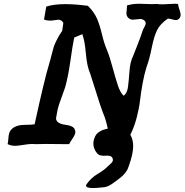

<svg xmlns="http://www.w3.org/2000/svg" viewBox="-20 -750 960 999"><path d="M919.9 -672.9Q919.9 -662.1 912.6 -653.8Q905.3 -645.5 894.5 -645.5Q888.7 -645.5 875 -649.4Q861.3 -653.3 853.5 -653.3Q813.5 -626 797.4 -593.3Q781.2 -560.5 769.5 -501.5Q757.8 -442.4 742.2 -400.4Q730.5 -363.3 721.7 -314.5Q712.9 -265.6 708.5 -226.6Q704.1 -187.5 691.4 -138.7Q678.7 -89.8 658.2 -48.8Q672.9 -23.4 672.9 10.7Q672.9 50.8 650.4 113.3Q647.5 122.1 644 129.9Q640.6 137.7 634.8 145Q628.9 152.3 625.5 156.7Q622.1 161.1 613.3 168.5Q604.5 175.8 601.6 178.2Q598.6 180.7 586.9 189.5Q575.2 198.2 572.3 200.2Q544.9 220.7 525.4 223.6Q512.7 224.6 505.9 225.6Q499 226.6 486.3 227.5Q473.6 228.5 464.8 228.5Q427.7 228.5 427.7 215.8Q427.7 211.9 431.6 207Q453.1 175.8 488.3 154.8Q523.4 133.8 538.1 118.2Q542 114.3 547.9 108.9Q553.7 103.5 557.6 100.1Q561.5 96.7 564.5 91.8Q567.4 86.9 567.4 82Q567.4 73.2 562.5 67.9Q557.6 62.5 551.3 61Q544.9 59.6 537.1 59.6Q534.2 59.6 527.8 60.1Q521.5 60.5 518.6 60.5Q515.6 60.5 512.7 60.1Q509.8 59.6 506.8 59.1Q503.9 58.6 501 58.1Q498 57.6 495.6 56.2Q493.2 54.7 490.7 52.7Q488.3 50.8 486.3 48.8Q465.8 25.4 465.8 -2.9Q465.8 -20.5 474.6 -39.1Q480.5 -52.7 492.2 -61Q503.9 -69.3 512.7 -72.8Q521.5 -76.2 541 -81.1Q531.2 -123 525.4 -138.7Q509.8 -177.7 498.5 -212.4Q487.3 -247.1 473.1 -292.5Q459 -337.9 449.2 -367.2Q432.6 -404.3 426.8 -471.7Q420.9 -539.1 408.2 -572.3L366.2 -554.7Q358.4 -519.5 346.7 -436Q335 -352.5 319.3 -296.9Q313.5 -278.3 303.2 -251.5Q293 -224.6 286.1 -203.1Q279.3 -181.6 275.4 -156.2Q275.4 -152.3 273.4 -145Q271.5 -137.7 271.5 -133.8Q271.5 -127.9 275.4 -121.1Q286.1 -104.5 323.7 -100.1Q361.3 -95.7 369.1 -76.2Q372.1 -68.4 372.1 -62.5Q372.1 -50.8 357.9 -29.8Q343.8 -8.8 339.8 0H320.3Q304.7 0 271.5 -0.5Q238.3 -1 219.7 -1Q185.5 -1 166 0Q159.2 -1 147.5 -1Q130.9 -1 101.1 3.9Q71.3 8.8 58.6 8.8Q39.1 8.8 19.5 0Q22.5 -10.7 23.4 -28.3Q24.4 -45.9 28.3 -58.1Q32.2 -70.3 43 -80.1Q65.4 -100.6 113.3 -100.6H117.2Q144.5 -100.6 160.2 -103.5Q210 -333 236.3 -419.9Q241.2 -434.6 248 -462.9Q254.9 -491.2 259.3 -504.9Q263.7 -518.6 274.9 -541.5Q286.1 -564.5 303.7 -589.8L309.6 -630.9Q299.8 -647.5 283.2 -647.5Q278.3 -647.5 264.2 -645Q250 -642.6 240.2 -642.6Q222.7 -642.6 209 -648.4L220.7 -715.8Q259.8 -728.5 319.3 -728.5Q371.1 -728.5 437.5 -719.7Q469.7 -687.5 484.4 -653.8Q499 -620.1 510.3 -572.3Q521.5 -524.4 537.1 -488.3Q550.8 -455.1 565.4 -400.4Q580.1 -345.7 592.8 -307.1Q605.5 -268.6 623 -252Q641.6 -263.7 646 -298.3Q650.4 -333 653.8 -380.4Q657.2 -427.7 671.9 -457Q676.8 -469.7 694.8 -515.1Q712.9 -560.5 722.7 -591.8Q724.6 -597.7 731.4 -609.9Q738.3 -622.1 738.3 -628.9Q738.3 -638.7 729 -645Q719.7 -651.4 710 -651.4Q704.1 -651.4 691.4 -649.4Q678.7 -647.5 671.9 -647.5Q657.2 -647.5 647.5 -657.2Q637.7 -667 637.7 -680.7Q637.7 -685.5 639.2 -697.3Q640.6 -709 640.6 -715.8V-721.7Q669.9 -730.5 704.1 -730.5Q713.9 -730.5 735.8 -729.5Q757.8 -728.5 769.5 -728.5Q786.1 -728.5 794.9 -729.5Q805.7 -727.5 826.2 -727.5Q837.9 -727.5 859.4 -729Q880.9 -730.5 890.6 -730.5Q901.4 -730.5 906.2 -729.5Q907.2 -718.8 913.6 -700.2Q919.9 -681.6 919.9 -672.9Z"/></svg>

Font: Essays1743
Style: Italic
Weight: 500
Italic angle: -10°
Designer: Based on the typeface in a 1743 English translation of the essays of Montaigne.  PostScript/TrueType font designed by Jo
Version: Version 002.100